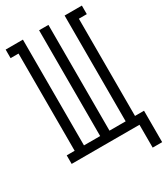

<svg xmlns="http://www.w3.org/2000/svg" viewBox="-214 -829 930 1069"><g transform="rotate(-30 251.0 -294.0)"><path d="M441 147V0H5V-55H56V-680H5V-735H116V-55H220V-735H280V-55H384V-735H495V-680H444V-55H502V147Z"/></g></svg>

Font: Iosevka Slab Light
Style: Regular
Weight: 300
Monospace: yes
Designer: Belleve Invis
Foundry: Belleve Invis
Version: Version 11.1.0; ttfautohint (v1.8.3)